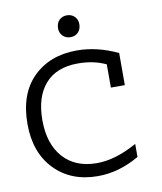

<svg xmlns="http://www.w3.org/2000/svg" viewBox="-95 -966 882 1043"><g transform="rotate(-10 346.0 -445.0)"><path d="M589.7 -65.4Q476.9 0 361.5 0Q212.8 0 122.4 -93.6Q32.1 -187.2 32.1 -344.9Q32.1 -510.3 123.7 -601.3Q215.4 -692.3 365.4 -692.3Q476.9 -692.3 589.7 -638.5V-461.5H512.8V-589.7Q444.9 -621.8 359 -621.8Q239.7 -621.8 177.6 -550.6Q115.4 -479.5 115.4 -351.3Q115.4 -220.5 182.1 -145.5Q248.7 -70.5 367.9 -70.5Q470.5 -70.5 589.7 -137.2ZM285.9 -826.9Q285.9 -856.4 302.6 -873.1Q319.2 -889.7 344.9 -889.7Q370.5 -889.7 387.2 -873.1Q403.8 -856.4 403.8 -830.8Q403.8 -802.6 387.2 -785.9Q370.5 -769.2 344.9 -769.2Q319.2 -769.2 302.6 -785.9Q285.9 -802.6 285.9 -826.9Z"/></g></svg>

Font: Slabo 13px
Style: Regular
Weight: 400
Designer: John Hudson
Foundry: Tiro Typeworks Ltd.
Version: Version 1.02 Build 005a